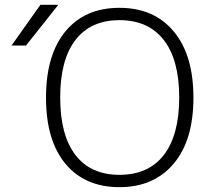

<svg xmlns="http://www.w3.org/2000/svg" viewBox="-20 -774 872 805"><path d="M709 -88.9Q626 10.7 481 10.7Q335.9 10.7 254.4 -87.4Q172.9 -185.5 172.9 -364.7Q172.9 -543.9 254.4 -642.6Q335.9 -741.2 481 -741.2Q626 -741.2 708.5 -642.1Q791 -543 791 -364.7Q791 -186.5 709 -88.9ZM149.4 -753.9H224.6L88.9 -583H28.3ZM666 -123Q731.4 -207 731.4 -365.2Q731.4 -523.4 666.5 -606.4Q601.6 -689.5 481 -689.5Q360.4 -689.5 296.4 -606.4Q232.4 -523.4 232.4 -365.2Q232.4 -207 296.4 -124Q360.4 -41 481 -41Q601.6 -41 666 -123Z"/></svg>

Font: Gen Shin Gothic Light
Style: Regular
Weight: 200
Designer: [Source Han Sans]
Ryoko NISHIZUKA  (kana & ideographs); Paul D. Hunt (Latin, Greek & Cyrillic); Wenlong ZHANG  (bopomofo
Version: Version 1.002.20150607